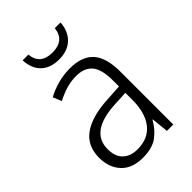

<svg xmlns="http://www.w3.org/2000/svg" viewBox="-218 -819 920 920"><g transform="rotate(-45 241.5 -359.0)"><path d="M246 -541Q329 -541 368 -497Q407 -453 407 -358V0H364L355 -87H353Q329 -44 292.5 -17Q256 10 191 10Q120 10 81.5 -31Q43 -72 43 -139Q43 -219 100.5 -260.5Q158 -302 268 -308L352 -313V-352Q352 -430 324.5 -462Q297 -494 242 -494Q209 -494 176 -484.5Q143 -475 109 -457L91 -501Q124 -519 164 -530Q204 -541 246 -541ZM274 -266Q101 -256 101 -139Q101 -89 128 -63Q155 -37 202 -37Q275 -37 313 -85Q351 -133 352 -217V-270ZM371 -728Q367 -672 333 -639.5Q299 -607 241 -607Q183 -607 150 -638.5Q117 -670 114 -728H153Q160 -653 242 -653Q324 -653 332 -728Z"/></g></svg>

Font: Noto Sans Myanmar UI SemiCondensed Light
Style: Regular
Weight: 300
Width: 4
Designer: Monotype Design Team
Foundry: Monotype Imaging Inc.
Version: Version 2.103; ttfautohint (v1.8.4.7-5d5b)